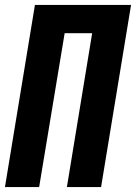

<svg xmlns="http://www.w3.org/2000/svg" viewBox="-20 -755 549 775"><path d="M0 0 121 -735H509L388 0H250L352 -621H241L138 0Z"/></svg>

Font: Iosevka Curly Heavy Oblique
Style: Regular
Weight: 900
Italic angle: -9°
Monospace: yes
Designer: Belleve Invis
Foundry: Belleve Invis
Version: Version 11.1.0; ttfautohint (v1.8.3)